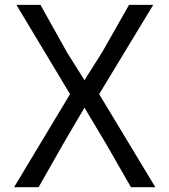

<svg xmlns="http://www.w3.org/2000/svg" viewBox="-20 -779 705 799"><path d="M271.5 -387.2 48.3 -758.8H148.4L258.3 -562L331.5 -445.3L405.3 -562L517.1 -758.8H617.7L392.6 -387.2L626.5 0H524.9L422.4 -178.7L331.5 -331.1L242.2 -178.7L140.6 0H38.6Z"/></svg>

Font: Duru Sans
Style: Regular
Weight: 400
Designer: Onur Yazõcõgil
Foundry: Onur Yazõcõgil
Version: Version 1.002